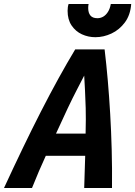

<svg xmlns="http://www.w3.org/2000/svg" viewBox="-69 -940 676 960"><path d="M-49 0Q-1 -104 45 -199.5Q91 -295 135.5 -382Q180 -469 223 -547Q266 -625 307 -693H454Q463 -618 470 -537Q477 -456 482 -370Q487 -284 489.5 -191.5Q492 -99 491 0H352Q353 -41 354.5 -81Q356 -121 357 -161H160Q143 -124 125.5 -83.5Q108 -43 91 0ZM211 -272H359Q361 -349 359.5 -400Q358 -451 356 -488.5Q354 -526 352 -562Q333 -525 313.5 -487.5Q294 -450 270 -399.5Q246 -349 211 -272ZM408 -754Q372 -754 340.5 -768.5Q309 -783 289 -812.5Q269 -842 269 -886Q269 -906 274 -920H374Q373 -915 372.5 -910.5Q372 -906 372 -900Q372 -876 383 -862.5Q394 -849 418 -849Q434 -849 447.5 -857Q461 -865 471 -881Q481 -897 485 -920H587Q583 -865 555.5 -828Q528 -791 488.5 -772.5Q449 -754 408 -754Z"/></svg>

Font: Ubuntu Sans Mono
Style: Bold Italic
Weight: 700
Italic angle: -13.5°
Monospace: yes
Designer: Dalton Maag Ltd
Foundry: Dalton Maag Ltd
Version: Version 1.006